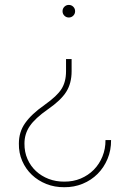

<svg xmlns="http://www.w3.org/2000/svg" viewBox="-20 -574 519 781"><path d="M241.5 187.5Q202.4 187.9 168.5 174.4Q134.6 160.9 109.6 137.1Q84.5 113.3 70.3 80.6Q56.1 47.9 56.8 9.9Q56.8 -36.9 81.7 -72.4Q107.2 -109.4 161.9 -147.7Q212.4 -183.6 230.1 -212Q248.6 -241.1 248.6 -284.1V-333.8H271.3V-284.1Q271.3 -235.1 249.3 -200.3Q228 -166.2 174.7 -129.3Q122.9 -93 101.6 -61.8Q79.5 -30.2 79.5 9.9Q79.2 44.4 91.8 73Q104.4 101.6 126.4 122Q148.4 142.4 178.1 153.8Q207.7 165.1 241.5 164.8Q277.7 165.1 308.4 152.2Q339.1 139.2 361.7 116.3Q384.2 93.4 396.8 62.3Q409.4 31.2 409.1 -4.3H431.8Q432.2 37.3 417.4 72.4Q402.7 107.6 377 133.3Q351.2 159.1 316.2 173.5Q281.2 187.9 241.5 187.5ZM259.9 -502.8Q249.3 -502.8 241.8 -510.3Q234.4 -517.8 234.4 -528.4Q234.4 -539.1 241.8 -546.5Q249.3 -554 259.9 -554Q270.6 -554 278.1 -546.5Q285.5 -539.1 285.5 -528.4Q285.5 -517.8 278.1 -510.3Q270.6 -502.8 259.9 -502.8Z"/></svg>

Font: Linik Sans Thin
Style: Regular
Weight: 100
Designer: Fonts by Rasmus Andersson / Changes by Cristiano Sobral with parts from Marc Monis
Foundry: rsms
Version: Version 3.020; ttfautohint (v1.6)